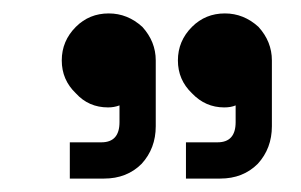

<svg xmlns="http://www.w3.org/2000/svg" viewBox="-20 -739 449 286"><path d="M93 -699Q113 -719 142 -719Q170 -719 192 -699Q212 -677 212 -649V-551Q212 -518 191 -495Q169 -473 135 -473H84V-527H131Q158 -527 158 -557V-582Q150 -579 141 -579Q112 -579 93 -600Q72 -620 72 -649Q72 -678 93 -699ZM266 -699Q286 -719 315 -719Q343 -719 365 -699Q385 -677 385 -649V-551Q385 -518 364 -495Q342 -473 308 -473H257V-527H304Q331 -527 331 -557V-582Q324 -579 314 -579Q286 -579 266 -600Q245 -620 245 -649Q245 -678 266 -699Z"/></svg>

Font: Rilu
Style: Regular
Weight: 500
Designer: Alí Sinisterra
Foundry: Alí Sinisterra
Version: 0.1